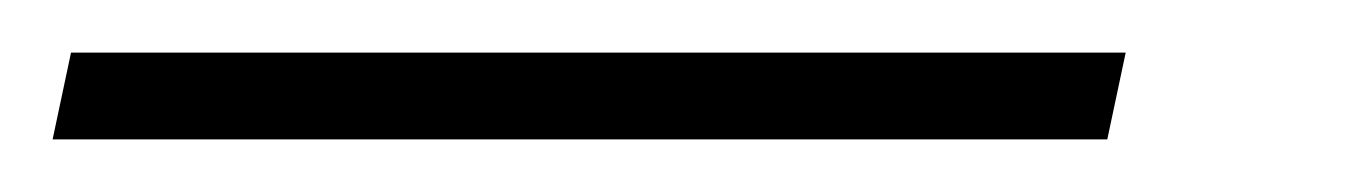

<svg xmlns="http://www.w3.org/2000/svg" viewBox="-100 73 512 73"><path d="M-80 126 -73 93H328L321 126Z"/></svg>

Font: Noto Serif Tamil Condensed ExtraLight
Style: Italic
Weight: 200
Width: 3
Italic angle: -12°
Designer: Indian Type Foundry, Tom Grace, and the Monotype Design Team
Foundry: Monotype Imaging Inc.
Version: Version 2.003; ttfautohint (v1.8.4.7-5d5b)